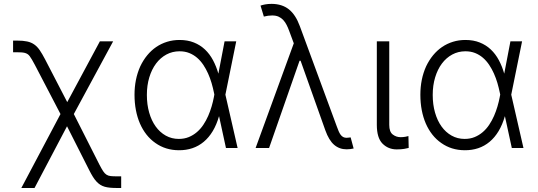

<svg xmlns="http://www.w3.org/2000/svg" viewBox="-20 -757 2752 982"><path d="M67.5 -549.4Q98 -549.4 118.8 -544.9Q139.6 -540.5 155.2 -529.5Q170.8 -518.5 183.4 -500Q196 -481.5 210.6 -453.5L323.9 -234.7L490.8 -545.5H558.6L357.6 -173.7L488.6 85.2Q499.6 106.5 507.6 118.6Q515.6 130.7 524.7 136.5Q533.7 142.4 546.3 143.6Q558.9 144.9 579.2 144.9H599.8V204.5H579.2Q559.7 204.5 544 203.1Q528.4 201.7 515.8 198.2Q503.2 194.6 492.9 188Q482.6 181.5 473.2 171.3Q463.8 161.2 454.9 146.8Q446 132.5 436.1 112.9L322.8 -111.2L156.6 204.5H89.1L289.4 -173.7L158 -425.8Q149.9 -441.1 143.5 -451.9Q137.1 -462.7 132.1 -469.5Q127.1 -476.2 121.3 -480.1Q115.4 -484 107.8 -486.2Q100.1 -488.3 90.2 -489Q80.3 -489.7 67.5 -489.7H46.9V-549.4Z M697.4 -417.6Q712.4 -449.2 733 -474.3Q753.6 -499.3 779.1 -516.7Q804.7 -534.1 834.7 -543.3Q864.7 -552.6 898.4 -552.6Q939.6 -552.6 971.9 -539.6Q1004.3 -526.6 1028.4 -503.7Q1052.6 -480.8 1069.4 -449.2Q1086.3 -417.6 1096.9 -380.3L1128.6 -545.5H1188.2L1132.8 -272.7L1195.3 0H1135.7L1100.5 -162.3H1100.1Q1087.7 -119 1068 -86.3Q1048.3 -53.6 1022.2 -31.8Q996.1 -9.9 964 0.9Q931.8 11.7 894.5 11.4Q826.3 11 774.9 -25.6Q749.3 -43.3 729.4 -68.5Q709.5 -93.8 695.8 -125.2Q682.2 -156.6 675.1 -193.7Q668 -230.8 668 -272.4Q668 -352.3 697.4 -417.6ZM894.5 -46.5Q922.6 -46.5 945.5 -55.9Q968.4 -65.3 987 -81.3Q1005.7 -97.3 1019.9 -118.6Q1034.1 -139.9 1044.6 -163.7Q1055 -187.5 1062.3 -212.4Q1069.6 -237.2 1073.9 -260.3L1076.3 -273.4L1074.2 -283.7Q1069.2 -307.9 1062 -332.7Q1054.7 -357.6 1044.2 -381Q1033.7 -404.5 1019.9 -425.2Q1006 -446 988.1 -461.5Q970.2 -476.9 948 -485.8Q925.8 -494.7 898.4 -494.7Q861.9 -494.7 831.1 -478.2Q800.4 -461.6 778.2 -432Q756 -402.3 743.6 -361.3Q731.2 -320.3 731.2 -271.3Q731.2 -222.7 742.9 -181.5Q754.6 -140.3 776.1 -110.3Q797.6 -80.3 827.8 -63.4Q858 -46.5 894.5 -46.5Z M1482.6 -535.5 1459.5 -597.7Q1453.5 -614.3 1446.2 -628.9Q1438.9 -643.5 1428.8 -654.5Q1418.7 -665.5 1405 -671.7Q1391.3 -677.9 1372.2 -677.9Q1351.2 -677.9 1329.5 -672.2L1312.5 -728.3Q1320.7 -731.5 1335.9 -734.4Q1351.2 -737.2 1369.3 -737.2Q1422.6 -736.9 1457.4 -709.3Q1492.2 -681.8 1513.8 -622.5L1702.4 -110.8Q1707.4 -96.9 1712 -86.1Q1716.6 -75.3 1722.3 -67.6Q1728 -60 1735.3 -56.1Q1742.5 -52.2 1752.8 -52.2Q1757.1 -52.2 1763.1 -53.1Q1769.2 -54 1773.4 -54.3L1788.7 2.5Q1770.6 6.7 1752.8 6.7Q1715.9 6.7 1689.1 -16.2Q1662.3 -39.1 1643.8 -90.9L1517.4 -446.4H1512.1L1356.2 0H1287.3Z M1907.3 -545.5H1970.9V-118.3Q1970.9 -82.4 1989 -68.9Q2006.7 -55.4 2028.8 -55.4Q2041.5 -55.4 2053.3 -57.5Q2065 -59.7 2068.9 -61.1L2070.3 -0.4Q2062.9 1.8 2047.6 4.4Q2032.3 7.1 2008.9 7.1Q1965.6 7.1 1936.1 -22.7Q1907.3 -52.2 1907.3 -118.3Z M2159.4 -417.6Q2174.4 -449.2 2195 -474.3Q2215.6 -499.3 2241.1 -516.7Q2266.7 -534.1 2296.7 -543.3Q2326.7 -552.6 2360.4 -552.6Q2401.6 -552.6 2433.9 -539.6Q2466.3 -526.6 2490.4 -503.7Q2514.6 -480.8 2531.4 -449.2Q2548.3 -417.6 2558.9 -380.3L2590.6 -545.5H2650.2L2594.8 -272.7L2657.3 0H2597.7L2562.5 -162.3H2562.1Q2549.7 -119 2530 -86.3Q2510.3 -53.6 2484.2 -31.8Q2458.1 -9.9 2426 0.9Q2393.8 11.7 2356.5 11.4Q2288.4 11 2236.9 -25.6Q2211.3 -43.3 2191.4 -68.5Q2171.5 -93.8 2157.8 -125.2Q2144.2 -156.6 2137.1 -193.7Q2130 -230.8 2130 -272.4Q2130 -352.3 2159.4 -417.6ZM2356.5 -46.5Q2384.6 -46.5 2407.5 -55.9Q2430.4 -65.3 2449 -81.3Q2467.7 -97.3 2481.9 -118.6Q2496.1 -139.9 2506.6 -163.7Q2517 -187.5 2524.3 -212.4Q2531.6 -237.2 2535.9 -260.3L2538.4 -273.4L2536.2 -283.7Q2531.2 -307.9 2524 -332.7Q2516.7 -357.6 2506.2 -381Q2495.7 -404.5 2481.9 -425.2Q2468 -446 2450.1 -461.5Q2432.2 -476.9 2410 -485.8Q2387.8 -494.7 2360.4 -494.7Q2323.9 -494.7 2293.1 -478.2Q2262.4 -461.6 2240.2 -432Q2218 -402.3 2205.6 -361.3Q2193.2 -320.3 2193.2 -271.3Q2193.2 -222.7 2204.9 -181.5Q2216.6 -140.3 2238.1 -110.3Q2259.6 -80.3 2289.8 -63.4Q2320 -46.5 2356.5 -46.5Z"/></svg>

Font: Inter P Light
Style: Regular
Weight: 300
Designer: Rasmus Andersson
Foundry: rsms
Version: Version 3.018;git-588b23468